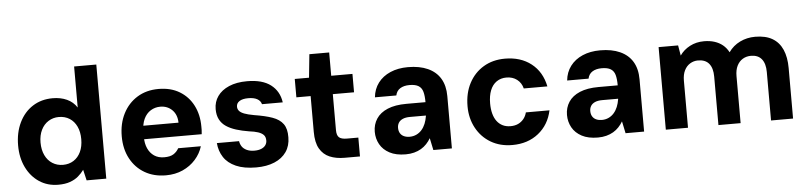

<svg xmlns="http://www.w3.org/2000/svg" viewBox="-44 -958 5077 1207"><g transform="rotate(-5 2494.5 -354.0)"><path d="M283 12Q215 12 163 -22.5Q111 -57 81.5 -117.5Q52 -178 52 -256Q52 -337 82.5 -400Q113 -463 167.5 -498Q222 -533 294 -533Q344 -533 383.5 -515Q423 -497 446 -461V-720H586V0H462L446 -68Q431 -47 409.5 -28.5Q388 -10 357 1Q326 12 283 12ZM323 -110Q361 -110 390 -128.5Q419 -147 435 -181Q451 -215 451 -261Q451 -307 435 -341Q419 -375 390 -393.5Q361 -412 322 -412Q286 -412 256.5 -393.5Q227 -375 210.5 -341Q194 -307 194 -262Q194 -216 210.5 -181.5Q227 -147 256.5 -128.5Q286 -110 323 -110Z M962 12Q886 12 828.5 -21.5Q771 -55 738.5 -115.5Q706 -176 706 -256Q706 -337 738 -399.5Q770 -462 827.5 -497.5Q885 -533 962 -533Q1039 -533 1094.5 -499.5Q1150 -466 1180 -407.5Q1210 -349 1210 -274Q1210 -264 1210 -252Q1210 -240 1208 -226H806V-311H1069Q1068 -362 1038 -391.5Q1008 -421 963 -421Q930 -421 902.5 -404Q875 -387 859.5 -354Q844 -321 844 -270V-241Q844 -199 858 -168Q872 -137 898 -119.5Q924 -102 961 -102Q999 -102 1020 -115.5Q1041 -129 1053 -151H1196Q1182 -105 1149 -68Q1116 -31 1068.5 -9.5Q1021 12 962 12Z M1532 12Q1455 12 1404 -10.5Q1353 -33 1327.5 -72.5Q1302 -112 1298 -162H1438Q1441 -143 1451 -128Q1461 -113 1481 -103.5Q1501 -94 1529 -94Q1555 -94 1573 -101.5Q1591 -109 1600 -122Q1609 -135 1609 -151Q1609 -174 1597 -186.5Q1585 -199 1562.5 -206.5Q1540 -214 1506 -218Q1462 -225 1425.5 -236.5Q1389 -248 1363 -265.5Q1337 -283 1323 -310Q1309 -337 1309 -375Q1309 -421 1334 -456.5Q1359 -492 1406.5 -512.5Q1454 -533 1521 -533Q1617 -533 1670 -492.5Q1723 -452 1733 -381H1602Q1596 -403 1575 -414.5Q1554 -426 1519 -426Q1483 -426 1463.5 -413.5Q1444 -401 1444 -379Q1444 -364 1453.5 -352.5Q1463 -341 1485 -332.5Q1507 -324 1546 -317Q1616 -306 1661 -290Q1706 -274 1728 -243.5Q1750 -213 1749 -159Q1749 -106 1722.5 -67.5Q1696 -29 1647 -8.5Q1598 12 1532 12Z M2090 0Q2036 0 1996 -17Q1956 -34 1933.5 -73Q1911 -112 1911 -179V-405H1821V-521H1911L1926 -668H2051V-521H2185V-405H2051V-178Q2051 -145 2065.5 -132Q2080 -119 2115 -119H2187V0Z M2475 12Q2414 12 2373.5 -9.5Q2333 -31 2313 -67Q2293 -103 2293 -146Q2293 -192 2316.5 -228Q2340 -264 2387.5 -284Q2435 -304 2506 -304H2627Q2627 -344 2620 -369.5Q2613 -395 2593 -407.5Q2573 -420 2536 -420Q2500 -420 2477 -405.5Q2454 -391 2448 -362H2313Q2318 -414 2347 -452.5Q2376 -491 2424.5 -512Q2473 -533 2536 -533Q2609 -533 2661 -509.5Q2713 -486 2740 -441Q2767 -396 2767 -330V0H2650L2634 -76Q2623 -57 2607.5 -40.5Q2592 -24 2572.5 -12.5Q2553 -1 2528.5 5.5Q2504 12 2475 12ZM2509 -96Q2532 -96 2551.5 -105Q2571 -114 2585.5 -130.5Q2600 -147 2609 -169Q2618 -191 2622 -217V-220H2522Q2494 -220 2476 -212Q2458 -204 2449.5 -190Q2441 -176 2441 -158Q2441 -138 2449.5 -124Q2458 -110 2473.5 -103Q2489 -96 2509 -96Z M3148 12Q3071 12 3012.5 -22.5Q2954 -57 2921 -118Q2888 -179 2888 -255Q2888 -338 2921 -400.5Q2954 -463 3012.5 -498Q3071 -533 3148 -533Q3247 -533 3313.5 -481Q3380 -429 3399 -336H3250Q3241 -372 3213.5 -393Q3186 -414 3147 -414Q3111 -414 3084.5 -395.5Q3058 -377 3044.5 -342.5Q3031 -308 3031 -261Q3031 -225 3038.5 -196.5Q3046 -168 3061 -148Q3076 -128 3097.5 -117.5Q3119 -107 3147 -107Q3174 -107 3194.5 -116.5Q3215 -126 3229.5 -143.5Q3244 -161 3250 -185H3399Q3380 -95 3313 -41.5Q3246 12 3148 12Z M3688 12Q3627 12 3586.5 -9.5Q3546 -31 3526 -67Q3506 -103 3506 -146Q3506 -192 3529.5 -228Q3553 -264 3600.5 -284Q3648 -304 3719 -304H3840Q3840 -344 3833 -369.5Q3826 -395 3806 -407.5Q3786 -420 3749 -420Q3713 -420 3690 -405.5Q3667 -391 3661 -362H3526Q3531 -414 3560 -452.5Q3589 -491 3637.5 -512Q3686 -533 3749 -533Q3822 -533 3874 -509.5Q3926 -486 3953 -441Q3980 -396 3980 -330V0H3863L3847 -76Q3836 -57 3820.5 -40.5Q3805 -24 3785.5 -12.5Q3766 -1 3741.5 5.5Q3717 12 3688 12ZM3722 -96Q3745 -96 3764.5 -105Q3784 -114 3798.5 -130.5Q3813 -147 3822 -169Q3831 -191 3835 -217V-220H3735Q3707 -220 3689 -212Q3671 -204 3662.5 -190Q3654 -176 3654 -158Q3654 -138 3662.5 -124Q3671 -110 3686.5 -103Q3702 -96 3722 -96Z M4117 0V-521H4240L4251 -456Q4275 -491 4315 -512Q4355 -533 4404 -533Q4441 -533 4470.5 -523.5Q4500 -514 4522 -496Q4544 -478 4559 -450Q4587 -490 4631 -511.5Q4675 -533 4727 -533Q4793 -533 4835.5 -508Q4878 -483 4899 -435Q4920 -387 4920 -319V0H4781V-306Q4781 -359 4758 -387.5Q4735 -416 4690 -416Q4661 -416 4638 -402Q4615 -388 4602 -361.5Q4589 -335 4589 -297V0H4449V-306Q4449 -359 4426 -387.5Q4403 -416 4356 -416Q4329 -416 4306 -402Q4283 -388 4270 -361.5Q4257 -335 4257 -297V0Z"/></g></svg>

Font: DM Sans 10pt ExtraBold
Style: Regular
Weight: 800
Version: Version 4.004;gftools[0.9.30]